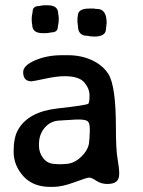

<svg xmlns="http://www.w3.org/2000/svg" viewBox="-20 -714 550 736"><path d="M228.5 -85.4Q263.7 -85.4 292.7 -114.5Q321.8 -143.6 321.8 -173.8L322.3 -177.2L322.8 -180.2L324.2 -210.4V-220.2Q324.2 -241.2 316.9 -248.5Q309.6 -255.9 281.7 -255.9H268.6L265.6 -255.4L224.1 -252.9L211.9 -252Q175.8 -252 152.6 -225.8Q129.4 -199.7 129.4 -161.6V-154.8Q129.4 -128.4 146.2 -106.9Q163.1 -85.4 193.8 -85.4L200.2 -84.5H219.2Q225.1 -85.4 228.5 -85.4ZM162.6 -693.8Q203.1 -693.8 203.1 -661.6Q204.1 -657.7 204.1 -656.2L205.1 -647V-633.3L204.6 -631.8Q204.6 -629.9 204.6 -627.9L201.7 -611.8Q201.7 -589.8 176.3 -589.8Q171.4 -588.4 169.4 -588.4L158.7 -586.9H144Q103.5 -586.9 103.5 -619.1Q102.5 -623 102.5 -624.5L101.6 -633.8V-647.5L102.1 -648.9Q102.1 -650.9 102.1 -652.8L105 -668.9Q105 -690.9 130.4 -690.9Q134.8 -692.4 137.2 -692.4L147.9 -693.8ZM278.3 -653.8Q278.3 -681.2 322.3 -681.2H340.3Q346.2 -679.7 352.1 -679.7Q388.7 -679.7 388.7 -627V-623.5L388.2 -621.6L386.7 -606.9Q386.2 -605 386.2 -603Q386.2 -573.7 340.8 -573.7L338.9 -574.2H335L329.1 -574.7H325.7Q317.9 -576.7 314.5 -576.7Q278.8 -576.7 278.8 -615.2Q277.8 -619.1 277.8 -621.1L276.9 -629.9V-646Q278.3 -650.4 278.3 -653.8ZM227.5 -421.9Q197.3 -421.9 151.9 -412.1Q106.4 -402.3 101.1 -402.3Q68.8 -402.3 68.8 -437.5Q68.8 -462.9 114.5 -482.7Q160.2 -502.4 217.3 -502.4H239.7Q292 -502.4 333.3 -482.9Q374.5 -463.4 395.5 -430.2Q424.3 -384.3 424.3 -225.6Q424.3 -140.6 430.7 -105Q437 -69.3 437 -48.1Q437 -26.9 425.8 -17.8Q414.6 -8.8 391.1 -8.8Q367.7 -8.8 349.4 -21Q331.1 -33.2 322 -33.2Q313 -33.2 265.4 -15.4Q217.8 2.4 183.6 2.4H172.4Q106.4 2.4 69.3 -38.8Q32.2 -80.1 32.2 -132.8Q32.2 -185.5 48.3 -214.8Q86.9 -285.6 200.7 -298.3Q314.5 -311 318.8 -316.7Q323.2 -322.3 323.2 -348.4Q323.2 -374.5 303 -398.2Q282.7 -421.9 227.5 -421.9Z"/></svg>

Font: Averia Sans Libre
Style: Regular
Weight: 400
Version: Version 1.002